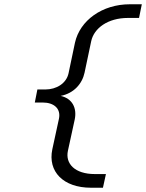

<svg xmlns="http://www.w3.org/2000/svg" viewBox="-20 -690 684 899"><path d="M406 189H462L476 125H424C330 125 285 76 298 16L330 -131C341 -185 318 -229 264 -241C326 -253 365 -298 376 -350L407 -497C420 -558 485 -606 579 -606H631L644 -670H588C458 -670 354 -594 331 -490L301 -347C291 -300 245 -271 192 -271H155L143 -210H180C233 -210 266 -181 256 -134L225 9C203 113 276 189 406 189Z"/></svg>

Font: LT Wave Mono Light
Style: Italic
Weight: 300
Designer: Daniel Lyons
Version: Version 2.5 (Glyphs App)